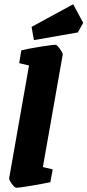

<svg xmlns="http://www.w3.org/2000/svg" viewBox="-20 -871 410 900"><path d="M23 -36 116 -564 70 -575 80 -635Q107 -642 165.5 -651.5Q224 -661 241 -661Q247 -661 261 -641.5Q275 -622 274 -615L181 -88L227 -77L216 -17Q183 -10 127.5 -0.5Q72 9 56 9Q49 9 35.5 -9Q22 -27 23 -36ZM128 -745 323 -851 370 -764 345 -719 139 -683Z"/></svg>

Font: Grenze ExtraBold
Style: Italic
Weight: 800
Italic angle: -10°
Designer: Renata Polastri
Foundry: Omnibus-Type
Version: Version 1.002; ttfautohint (v1.8)